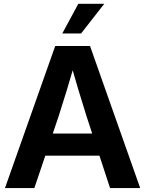

<svg xmlns="http://www.w3.org/2000/svg" viewBox="-20 -963 743 983"><path d="M5.4 0 262.7 -727.5H440.9L697.8 0H543.5L422.9 -368.2Q402.3 -433.6 380.9 -504.6Q359.4 -575.7 333 -668.9H371.6Q344.7 -575.7 323 -504.6Q301.3 -433.6 280.3 -368.2L155.8 0ZM163.6 -166V-279.3H540V-166ZM298.8 -791.5 380.9 -943.4H513.7L395 -791.5Z"/></svg>

Font: Inter Cardless Display
Style: Bold
Weight: 700
Designer: Rasmus Andersson
Foundry: rsms
Version: Version 4.001;git-9221beed3